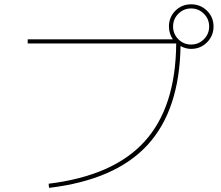

<svg xmlns="http://www.w3.org/2000/svg" viewBox="-20 -865 1040 904"><path d="M775.4 -740.2Q775.4 -784.2 805.7 -814.5Q835.9 -844.7 879.9 -844.7Q923.8 -844.7 954.6 -814.5Q985.4 -784.2 985.4 -740.2Q985.4 -696.3 954.6 -665.5Q923.8 -634.8 879.9 -634.8Q853.5 -634.8 830.1 -648.4Q825.2 -345.7 673.8 -181.6Q522.5 -17.6 210.9 19.5L209 0Q513.7 -37.1 660.6 -198.7Q807.6 -360.4 809.6 -660.2H110.4V-679.7H793.9Q775.4 -707 775.4 -740.2ZM939.9 -680.2Q964.8 -705.1 964.8 -740.2Q964.8 -775.4 939.9 -800.3Q915 -825.2 879.9 -825.2Q844.7 -825.2 819.8 -800.3Q794.9 -775.4 794.9 -740.2Q794.9 -705.1 819.8 -680.2Q844.7 -655.3 879.9 -655.3Q915 -655.3 939.9 -680.2Z"/></svg>

Font: Mgen+ 1m thin
Style: Regular
Weight: 100
Designer: [Source Han Sans]
Ryoko NISHIZUKA  (kana & ideographs); Paul D. Hunt (Latin, Greek & Cyrillic); Wenlong ZHANG  (bopomofo
Version: Version 1.059.20150602